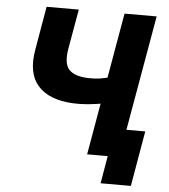

<svg xmlns="http://www.w3.org/2000/svg" viewBox="-57 -751 826 937"><g transform="rotate(5 356.5 -282.5)"><path d="M96.4 -486.6 133.2 -700H291L257 -507.2Q244 -433 270.9 -403.3Q297.8 -373.6 365.2 -371.2Q395.2 -370 420.6 -373.7Q446 -377.4 480.2 -386.6L457.6 -255.4Q414.6 -247.4 375.6 -243.9Q336.6 -240.4 302 -242.2Q184.2 -248.2 130.1 -309.5Q76 -370.8 96.4 -486.6ZM515 -700H672.4L549.8 0H393ZM493.8 0H478.4L484 -136H665.8L619 135H470.8Z"/></g></svg>

Font: Fixel Italic Variable Display Thin
Style: Italic
Weight: 100
Italic angle: -10°
Designer: AlfaBravo + MacPaw
Foundry: Kyrylo Tkachov, Marchela Mozhyna, Serhii Makarenko, Maria Weinstein, Zakhar Kryvoshyya
Version: Version 1.210;Glyphs 3.2 (3217)